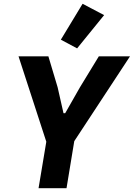

<svg xmlns="http://www.w3.org/2000/svg" viewBox="-20 -996 708 1016"><path d="M184 0 225 -246 78 -698H236L285 -534L316 -397H325L403 -534L503 -698H668L373 -249L332 0ZM388 -740 302 -786 417 -976 531 -916Z"/></svg>

Font: iA Writer Mono V
Style: Regular
Weight: 400
Italic angle: -9.5°
Designer: Mike Abbink, Paul van der Laan, Pieter van Rosmalen
Foundry: Bold Monday
Version: Version 2.000